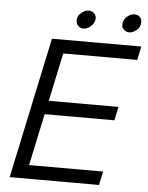

<svg xmlns="http://www.w3.org/2000/svg" viewBox="-58 -916 745 964"><g transform="rotate(5 314.0 -434.5)"><path d="M178.2 -710.9H628.4L614.3 -642.1H241.2L189.5 -398.9H541L526.4 -330.1H174.8L119.1 -68.8H492.2L477.5 0H27.3ZM377 -857.4Q392.1 -842.3 387.2 -822.5Q382.3 -802.7 365.7 -789.1Q349.1 -775.4 332 -775.4Q314.9 -775.4 304.4 -785.9Q293.9 -796.4 293.9 -816.4Q293.9 -836.4 313 -852.1Q332 -867.7 349.4 -867.7Q366.7 -867.7 377 -857.4ZM523.9 -808.6Q523.9 -837.4 543 -853Q562 -868.7 579.6 -868.7Q615.7 -868.7 617.7 -832Q617.7 -807.6 598.6 -792Q579.6 -776.4 562.5 -776.4Q545.4 -776.4 534.7 -787.1Q523.9 -797.9 523.9 -808.6Z"/></g></svg>

Font: Tuffy
Style: Italic
Weight: 400
Italic angle: -12°
Designer: Thatcher Ulrich, Karoly Barta and Michael Everson
Version: Version 001.271